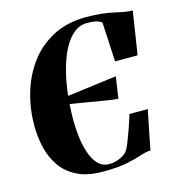

<svg xmlns="http://www.w3.org/2000/svg" viewBox="-112 -849 876 955"><g transform="rotate(-15 325.5 -371.0)"><path d="M302 11.5Q221.5 11.5 168.8 -15Q116 -41.5 85.5 -86Q55 -130.5 42.2 -185.5Q29.5 -240.5 29.5 -298Q29.5 -383 53 -464Q76.5 -545 124.5 -610.2Q172.5 -675.5 245.8 -714.2Q319 -753 418 -753Q466.5 -753 500.2 -748.8Q534 -744.5 559.2 -739Q584.5 -733.5 605.8 -729.2Q627 -725 651 -725L616.5 -503H500.5L490 -705Q477.5 -716.5 456.5 -720Q435.5 -723.5 413.5 -723.5Q376.5 -723.5 346 -698.5Q315.5 -673.5 292.2 -629Q269 -584.5 253.5 -525.2Q238 -466 230.5 -397.5L484.5 -430.5L468.5 -319Q450.5 -320 420.5 -324.5Q390.5 -329 355.5 -335Q320.5 -341 286.5 -346.8Q252.5 -352.5 227 -356.5Q225.5 -336 224.8 -315.2Q224 -294.5 224 -273Q224 -236.5 228.8 -192.5Q233.5 -148.5 246.2 -108.5Q259 -68.5 282 -42.8Q305 -17 341 -17Q361 -17 381.5 -23.2Q402 -29.5 418.5 -41.2Q435 -53 442.5 -69.5Q447 -77 455.2 -97.8Q463.5 -118.5 472.8 -144.2Q482 -170 490 -193.8Q498 -217.5 501.5 -231.5H596L555.5 -29Q533.5 -29 504.5 -19Q475.5 -9 428 1.2Q380.5 11.5 302 11.5Z"/></g></svg>

Font: Merriweather 144pt Black
Style: Italic
Weight: 900
Italic angle: -7.8°
Version: Version 2.101